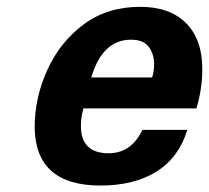

<svg xmlns="http://www.w3.org/2000/svg" viewBox="-20 -540 627 576"><path d="M436.5 -307.6Q442.4 -327.1 442.4 -346.7Q442.4 -377.9 426.3 -399.4Q410.2 -420.9 373 -420.9Q287.1 -420.9 253.9 -307.6ZM569.3 -214.8H230.5Q222.7 -189.5 222.7 -162.1Q222.7 -81.1 304.7 -80.1Q374 -80.1 407.2 -150.4H542Q516.6 -67.4 449.7 -25.4Q382.8 16.6 281.2 16.6Q85.9 16.6 84 -158.2Q84 -247.1 122.1 -330.6Q160.2 -414.1 231 -466.8Q301.8 -519.5 400.4 -519.5Q489.3 -519.5 538.1 -470.7Q586.9 -421.9 586.9 -333Q586.9 -273.4 569.3 -214.8Z"/></svg>

Font: FreeUniversal
Style: BoldItalic
Weight: 700
Italic angle: -11°
Version: Version 1.001 March 22, 2017